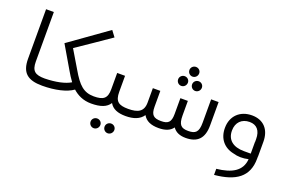

<svg xmlns="http://www.w3.org/2000/svg" viewBox="-114 -1163 2782 1835"><g transform="rotate(20 1276.5 -245.5)"><path d="M314 0C325 0 330 -5 330 -16V-58C330 -69 325 -73 314 -73C217 -73 179 -100 179 -197V-700H100V-197C100 -54 166 0 314 0Z M812 -73C709 -74 654 -125 577 -258L469 -439C582 -515 694 -592 807 -670L762 -730L376 -455L512 -223C530 -192 550 -160 573 -129C518 -95 425 -75 314 -73V0C446 0 559 -27 623 -73C670 -31 730 0 812 0Z M1027 -197V-360H947V-194C947 -100 909 -73 812 -73C803 -73 796 -67 796 -58V-16C796 -7 803 0 812 0C906 0 967 -22 999 -73C1028 -22 1082 0 1162 0V-73C1065 -73 1027 -100 1027 -197ZM917 114C889 114 867 136 867 163C867 191 889 213 916 213C944 213 966 190 966 162C966 135 944 114 917 114ZM1059 114C1031 114 1009 136 1009 163C1009 191 1031 213 1058 213C1086 213 1108 190 1108 162C1108 135 1086 114 1059 114Z M1635 -573C1663 -573 1685 -596 1685 -624C1685 -651 1663 -672 1636 -672C1608 -672 1586 -650 1586 -623C1586 -595 1608 -573 1635 -573ZM1564 -453C1592 -453 1614 -476 1614 -504C1614 -531 1592 -552 1565 -552C1537 -552 1515 -530 1515 -503C1515 -475 1537 -453 1564 -453ZM1657 -503C1657 -475 1679 -453 1706 -453C1734 -453 1756 -476 1756 -504C1756 -531 1734 -552 1707 -552C1679 -552 1657 -530 1657 -503ZM1877 -430V-192C1877 -96 1847 -71 1773 -71C1702 -71 1673 -96 1673 -192V-340H1597V-179C1597 -94 1568 -71 1497 -71C1423 -71 1393 -94 1393 -179V-340H1317V-194C1317 -100 1260 -73 1162 -73V0C1243 0 1304 -22 1339 -74C1367 -23 1420 0 1497 0C1564 0 1613 -18 1642 -59C1669 -19 1713 0 1773 0C1891 0 1953 -59 1953 -192V-430Z M2485 -220C2485 -346 2413 -420 2298 -420C2176 -420 2094 -340 2094 -220V-217C2094 -111 2155 -37 2255 -17C2301 -3 2354 -2 2409 -15C2400 108 2302 161 2150 177V239C2364 219 2484 139 2484 -49V-67C2485 -68 2485 -69 2485 -70ZM2166 -217V-219C2166 -301 2218 -353 2298 -353C2370 -353 2411 -307 2411 -220V-190H2410V-72H2341C2229 -72 2166 -125 2166 -217Z"/></g></svg>

Font: Juman Normal
Style: Regular
Weight: 300
Designer: Bandar Raffah (Arabic) Julieta Ulanovsky (Latin)
Foundry: Caramella
Version: Version 5.022;PS 005.022;hotconv 1.0.88;makeotf.lib2.5.64775